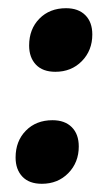

<svg xmlns="http://www.w3.org/2000/svg" viewBox="-20 -437 269 468"><path d="M18 -53Q18 -93 43 -118.5Q68 -144 108 -144Q138 -144 155 -127Q172 -110 172 -80Q172 -41 146.5 -15Q121 11 82 11Q51 11 34.5 -6.5Q18 -24 18 -53ZM51 -326Q51 -366 76 -391.5Q101 -417 141 -417Q171 -417 188 -400Q205 -383 205 -353Q205 -314 179.5 -288Q154 -262 115 -262Q84 -262 67.5 -279.5Q51 -297 51 -326Z"/></svg>

Font: Alegreya
Style: Bold Italic
Weight: 700
Italic angle: -7°
Designer: Juan Pablo del Peral
Foundry: Huerta Tipografica
Version: Version 2.007; ttfautohint (v1.6)